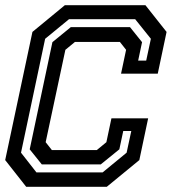

<svg xmlns="http://www.w3.org/2000/svg" viewBox="-20 -720 662 740"><path d="M81 0 0 -103 105 -597 230 -700H540.5L622 -597L588 -436H446.5L466 -528L442 -558.5H269L232 -528L156 -172L180 -141.5H353L390 -172L409.5 -264H551L517 -103L391.5 0ZM120.5 -55.5H375.5L468 -131.5L486 -215H455L440 -144.5L368.5 -86.5H141L94.5 -144.5L182 -557.5L253 -615.5H481L527.5 -557.5L512.5 -486.5H543.5L561.5 -570.5L501 -646H246L154 -570.5L61 -131.5Z"/></svg>

Font: Tourney Thin SemiBold
Style: Italic
Weight: 600
Italic angle: -12°
Version: Version 1.015